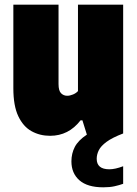

<svg xmlns="http://www.w3.org/2000/svg" viewBox="-20 -570 585 820"><path d="M194 10Q150 10 114.5 -9.8Q79 -29.5 58 -74Q37 -118.5 37 -193V-550H230V-211Q230 -182.5 240.8 -171.8Q251.5 -161 267 -161Q278.5 -161 291.8 -166.5Q305 -172 313 -181V-550H506V0Q459 18 434.8 36Q410.5 54 401.8 72Q393 90 393 108Q393 153 447 153Q471.5 153 506 140V215Q489 221 469 225.5Q449 230 421 230Q353.5 230 319.2 200Q285 170 285 119Q285 85.5 299.5 57.5Q314 29.5 351 5L332 -56H324Q273 10 194 10Z"/></svg>

Font: Encode Sans Condensed Condensed Black
Style: Regular
Weight: 900
Width: 3
Designer: Multiple Designers
Foundry: Impallari Type
Version: Version 3.000; ttfautohint (v1.8.3) -l 8 -r 50 -G 200 -x 14 